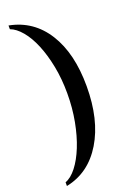

<svg xmlns="http://www.w3.org/2000/svg" viewBox="-184 -838 751 1115"><g transform="rotate(-20 192.0 -281.0)"><path d="M25 192Q61 179 94.5 136Q128 93 154 28.5Q180 -36 195.5 -118Q211 -200 211 -290Q211 -380 195.5 -458.5Q180 -537 154.5 -598.5Q129 -660 95 -700.5Q61 -741 25 -754V-777Q171 -749 251 -621.5Q331 -494 331 -291Q331 -84 249.5 51Q168 186 25 215Z"/></g></svg>

Font: Moderustic Med
Style: Regular
Weight: 500
Designer: Tural Alisoy
Foundry: TAFT Foundry
Version: Version 2.110